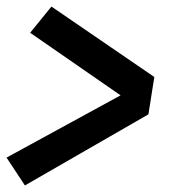

<svg xmlns="http://www.w3.org/2000/svg" viewBox="-24 -632 544 586"><path d="M52 -66 -4 -151 344 -341 68 -532 133 -612 447 -397 429 -283Z"/></svg>

Font: Iosevka Curly Slab Extrabold
Style: Italic
Weight: 800
Italic angle: -9°
Monospace: yes
Designer: Belleve Invis
Foundry: Belleve Invis
Version: Version 22.1.2; ttfautohint (v1.8.4)